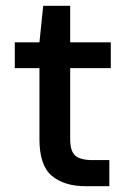

<svg xmlns="http://www.w3.org/2000/svg" viewBox="-20 -642 444 662"><path d="M275 0Q202 0 159 -35.5Q116 -71 116 -162V-407H31V-496H116L129 -622H222V-496H362V-407H222V-162Q222 -121 239.5 -105.5Q257 -90 300 -90H357V0Z"/></svg>

Font: Firefly Display Medium
Style: Regular
Weight: 500
Designer: Colophon Foundry, Jonny Pinhorn
Foundry: Colophon Foundry
Version: Version 1.200; ttfautohint (v1.8.3)